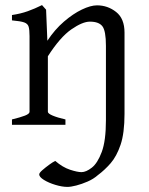

<svg xmlns="http://www.w3.org/2000/svg" viewBox="-20 -490 587 754"><path d="M469 -43Q469 33 453.5 78.5Q438 124 414.5 151Q391 178 364 198Q347 213 324 223Q301 233 279.5 238.5Q258 244 245 244Q224 244 197.5 236Q171 228 152.5 216.5Q134 205 134 195Q134 189 146 178.5Q158 168 173 157Q188 146 197 142Q226 167 255 176.5Q284 186 300 186Q318 186 340.5 168.5Q363 151 379.5 107Q396 63 396 -18V-310Q396 -369 382 -387Q368 -405 333 -405Q304 -405 260 -374.5Q216 -344 168 -269V-51Q168 -44 187 -36Q206 -28 237 -21V0H27V-21Q60 -29 78 -36Q96 -43 96 -51V-348Q96 -373 92.5 -385Q89 -397 75 -402Q61 -407 27 -410V-431Q61 -436 89 -446Q117 -456 145 -470L161 -452L166 -330Q195 -374 231 -405Q267 -436 301.5 -452.5Q336 -469 361 -469Q403 -469 436 -443Q469 -417 469 -362Z"/></svg>

Font: ChillKai
Style: Regular
Weight: 400
Designer: ChillType
Foundry: 寒蝉字型
Version: Version 2.000